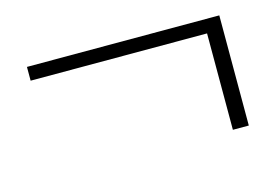

<svg xmlns="http://www.w3.org/2000/svg" viewBox="-49 -467 618 431"><g transform="rotate(-15 260.5 -251.0)"><path d="M447 -123V-347H37V-379H484V-123Z"/></g></svg>

Font: Source Han Sans SC ExtraLight
Style: Regular
Weight: 250
Designer: Ryoko NISHIZUKA 西塚涼子 (kana, bopomofo & ideographs); Paul D. Hunt (Latin, Greek & Cyrillic); Sandoll Communications 산돌커뮤니
Foundry: Adobe
Version: Version 2.004;hotconv 1.0.118;makeotfexe 2.5.65603